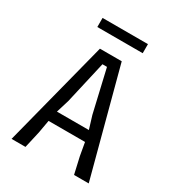

<svg xmlns="http://www.w3.org/2000/svg" viewBox="-202 -980 1004 1099"><g transform="rotate(30 300.0 -430.0)"><path d="M225 -700H369L555 0H458L433 -110L418 -195H177L162 -110L137 0H45ZM403 -265 377 -350 312 -630H282L218 -350L192 -265ZM150 -860H450V-800H150Z"/></g></svg>

Font: Sligoil Micro
Style: Regular
Weight: 400
Designer: Ariel Martín Pérez
Foundry: Igor Stepanchenko
Version: Version 1.001